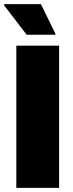

<svg xmlns="http://www.w3.org/2000/svg" viewBox="-33 -909 351 929"><path d="M46 0V-688H253V0ZM96 -741 -13 -883V-889H165L235 -746V-741Z"/></svg>

Font: Saira SemiCondensed Black
Style: Regular
Weight: 900
Width: 4
Designer: Hector Gatti with collaboration of the Omnibus-Type team
Foundry: Omnibus-Type
Version: Version 1.101